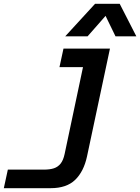

<svg xmlns="http://www.w3.org/2000/svg" viewBox="-38 -806 733 1004"><path d="M227 178H-18L3 81H191Q223 81 244 74Q265 67 279 49.5Q293 32 300 -1L396 -455H273L294 -552H537L417 12Q400 91 355 134.5Q310 178 227 178ZM459 -786H588L675 -616H566L514 -723L420 -616H303Z"/></svg>

Font: Azeret Mono Medium
Style: Italic
Weight: 500
Italic angle: -12°
Designer: Martin Vácha
Foundry: Displaay
Version: Version 1.000; Glyphs 3.0.3, build 3074